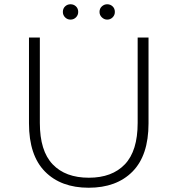

<svg xmlns="http://www.w3.org/2000/svg" viewBox="-20 -876 833 901"><path d="M396 5Q266 5 191 -71Q116 -147 116 -297V-700H167V-299Q167 -168 227 -105Q287 -42 397 -42Q506 -42 566 -105Q626 -168 626 -299V-700H677V-297Q677 -147 602 -71Q527 5 396 5ZM483 -784Q469 -784 458 -794.5Q447 -805 447 -820Q447 -836 458 -846Q469 -856 483 -856Q498 -856 508.5 -846Q519 -836 519 -820Q519 -805 508.5 -794.5Q498 -784 483 -784ZM311 -784Q296 -784 285.5 -794.5Q275 -805 275 -820Q275 -836 285.5 -846Q296 -856 311 -856Q326 -856 336.5 -846Q347 -836 347 -820Q347 -805 336.5 -794.5Q326 -784 311 -784Z"/></svg>

Font: Montserrat Thin Light
Style: Regular
Weight: 300
Version: Version 9.000